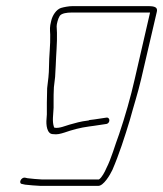

<svg xmlns="http://www.w3.org/2000/svg" viewBox="-20 -488 533 627"><path d="M455 -468H217C205 -468 189 -465 179 -462C164 -457 151 -438 147 -419C142 -399 143 -394 144 -375C145 -342 140 -304 140 -270C140 -247 137 -224 134 -200C133 -179 134 -171 133 -153V-131V-114L132 -100C130 -81 133 -50 153 -50C167 -48 177 -51 190 -55C216 -64 241 -71 271 -75L286 -77C298 -79 314 -81 326 -83C340 -84 341 -105 328 -104C316 -102 301 -100 288 -98L272 -96C271 -95 268 -94 265 -94C246 -92 224 -86 207 -81C193 -77 173 -68 158 -71C157 -71 157 -72 156 -74C150 -92 154 -113 155 -136V-157C155 -173 155 -184 156 -203L160 -237C161 -250 161 -262 162 -274C163 -308 167 -348 166 -381L165 -402C165 -406 166 -412 168 -419C170 -426 172 -431 175 -436C181 -445 200 -447 212 -447H470L420 -230C407 -172 388 -106 369 -50C355 -13 344 29 327 62C323 72 312 93 303 98H116C107 98 78 95 70 94L61 92C48 91 39 112 53 113L62 115C71 116 102 119 112 119H301C318 119 339 84 347 67C369 16 387 -40 404 -96C417 -144 430 -183 441 -230L492 -449C497 -469 476 -468 455 -468Z"/></svg>

Font: Electronic
Style: ThnIt
Weight: 100
Version: Version 1.011